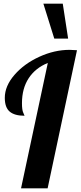

<svg xmlns="http://www.w3.org/2000/svg" viewBox="-20 -1020 437 1040"><path d="M215 -1000 274 -811H349L320 -1000ZM239 -679 94 0H238L397 -748C379.7 -749.3 366.3 -750 357 -750C302.3 -750 247.7 -737.5 193 -712.5C138.3 -687.5 93.5 -654.8 58.5 -614.5C23.5 -574.2 6 -532.7 6 -490C6 -455.3 14.8 -430.5 32.5 -415.5C50.2 -400.5 77 -393 113 -393C113 -394.3 110.7 -399.8 106 -409.5C101.3 -419.2 99 -436.3 99 -461C99 -514.3 111.2 -559.5 135.5 -596.5C159.8 -633.5 194.3 -661 239 -679Z"/></svg>

Font: DonutKreme
Style: Regular
Weight: 400
Designer: Impallari Type
Foundry: Impallari Type
Version: Version 2.100